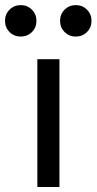

<svg xmlns="http://www.w3.org/2000/svg" viewBox="-80 -743 384 763"><path d="M68.4 0H156.2V-507.8H68.4ZM158.7 -660.2Q158.7 -633.8 176.8 -615.7Q194.8 -597.7 221.2 -597.7Q247.6 -597.7 265.6 -615.7Q283.7 -633.8 283.7 -660.2Q283.7 -686.5 265.6 -704.6Q247.6 -722.7 221.2 -722.7Q194.8 -722.7 176.8 -704.6Q158.7 -686.5 158.7 -660.2ZM-60.1 -660.2Q-60.1 -633.8 -42 -615.7Q-23.9 -597.7 2.4 -597.7Q28.8 -597.7 46.9 -615.7Q64.9 -633.8 64.9 -660.2Q64.9 -686.5 46.9 -704.6Q28.8 -722.7 2.4 -722.7Q-23.9 -722.7 -42 -704.6Q-60.1 -686.5 -60.1 -660.2Z"/></svg>

Font: Giphurs SC
Style: Regular
Weight: 400
Version: Version 0.920